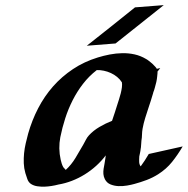

<svg xmlns="http://www.w3.org/2000/svg" viewBox="-20 -718 727 743"><path d="M589.4 -441.4Q589.8 -439 589.6 -435.8Q589.4 -432.6 588.9 -428.7Q588.9 -427.2 588.6 -426Q588.4 -424.8 588.4 -423.3Q587.4 -412.1 585 -400.9Q582.5 -389.6 579.1 -378.4Q578.1 -375.5 577.4 -372.6Q576.7 -369.6 575.7 -367.2Q575.2 -364.7 573.2 -360.8Q573.2 -359.9 573 -359.4Q572.8 -358.9 572.8 -358.4L571.3 -353.5Q563.5 -326.7 555.2 -302.7Q548.3 -282.2 542 -261.7Q535.6 -241.2 531.7 -219.7Q529.8 -208.5 529.5 -196.8Q529.3 -185.1 527.3 -173.8Q526.4 -167.5 526.4 -161.1Q526.4 -154.8 525.4 -147.9Q525.4 -146 524.4 -142.1Q524.4 -140.1 523.7 -136.7Q522.9 -133.3 522.7 -131.3Q522.5 -129.4 522.5 -130.4Q522.5 -131.3 523.9 -138.7Q523.9 -139.2 523.4 -134.3Q522.9 -129.4 522 -127L519 -112.8Q518.1 -100.1 518.6 -90.8Q519 -81.5 524.4 -74.2Q532.7 -85.4 540.5 -97.4Q548.3 -109.4 555.7 -122.1L687 -151.4Q668 -119.1 646 -91.6Q624 -64 591.8 -43.5Q570.8 -30.3 547.6 -21.5Q524.4 -12.7 500.5 -6.3Q488.8 -2.9 471.9 0Q455.1 2.9 438.5 2.2Q421.9 1.5 407.5 -4.4Q393.1 -10.3 385.7 -24.9Q380.9 -34.7 380.1 -44.7Q379.4 -54.7 380.9 -64.7Q382.3 -74.7 384.5 -84.7Q386.7 -94.7 387.7 -104.5L389.2 -116.7Q373 -95.2 352.3 -76.4Q331.5 -57.6 307.9 -43Q284.2 -28.3 258.3 -18.3Q232.4 -8.3 206.1 -3.9Q193.4 -0.5 179.4 1.7Q165.5 3.9 152.3 4.4Q139.6 4.9 125.2 2.9Q110.8 1 99.6 -6.3Q89.8 -13.2 85.7 -25.4Q81.5 -37.6 78.1 -48.3Q72.8 -66.9 72 -86.4Q71.3 -106 73.2 -125.2Q75.2 -144.5 79.6 -163.6Q84 -182.6 88.9 -200.7Q103.5 -252.4 127.7 -299.1Q151.9 -345.7 185.5 -383.8Q219.2 -421.9 262.5 -450.7Q305.7 -479.5 358.4 -495.6Q380.4 -502.4 404.5 -507.1Q428.7 -511.7 452.9 -512.2Q477.1 -512.7 500.5 -507.6Q523.9 -502.4 544.4 -490.2Q545.9 -489.7 549.1 -487.5Q552.2 -485.4 556.2 -482.4Q560.1 -479.5 563.7 -476.3Q567.4 -473.1 569.8 -471.2Q576.2 -464.8 580.3 -460.4Q584.5 -456.1 586.9 -451.7L600.1 -454.6Q595.7 -448.2 590.3 -441.9ZM324.2 -194.3Q341.3 -212.9 365 -226.8Q388.7 -240.7 413.6 -250.5Q418.9 -266.6 424.3 -282.5Q429.7 -298.3 434.6 -314.9Q437 -322.8 440.7 -334Q444.3 -345.2 447.3 -356.9Q450.2 -368.7 451.7 -379.9Q453.1 -391.1 451.7 -399.4Q444.3 -411.1 433.3 -420.2Q422.4 -429.2 409.2 -435.3Q396 -441.4 381.8 -444.3Q367.7 -447.3 354.5 -446.8Q324.2 -423.3 301.3 -393.6Q278.3 -363.8 261.2 -330.1Q244.1 -296.4 232.4 -260Q220.7 -223.6 213.4 -187Q205.1 -143.6 214.8 -100.1Q216.3 -92.8 218.8 -85.2Q221.2 -77.6 225.1 -70.8Q226.1 -69.3 229.7 -65.7Q233.4 -62 234.4 -60.5Q255.9 -80.1 272 -106.7Q288.1 -133.3 302.2 -158.2Q307.1 -167 312.3 -177Q317.4 -187 324.2 -194.3ZM613.8 -698.2 427.2 -549.8 315.9 -541Q363.3 -578.1 409.4 -615Q455.6 -651.9 502.4 -689.5Z"/></svg>

Font: Autopia Bold Italic
Style: Bold Italic
Weight: 700
Italic angle: -104°
Designer: Antoine Gelgon
Foundry: Antoine Gelgon
Version: V.1.0